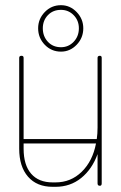

<svg xmlns="http://www.w3.org/2000/svg" viewBox="-20 -716 465 740"><path d="M372 -9Q372 0 365 0Q356 0 356 -9V-122Q335 -64 293 -30Q251 4 194 4H183Q122 4 88 -35Q54 -74 54 -143V-493Q54 -501 63 -501Q71 -501 71 -493V-180H353Q356 -201 356 -224V-493Q356 -501 365 -501Q372 -501 372 -493ZM183 -13H194Q253 -13 295 -54Q337 -95 350 -163H71V-143Q71 -80 100 -46.5Q129 -13 183 -13ZM215 -517Q178 -517 152.5 -543.5Q127 -570 127 -607Q127 -643 152.5 -669.5Q178 -696 215 -696Q250 -696 275.5 -669.5Q301 -643 301 -607Q301 -570 275.5 -543.5Q250 -517 215 -517ZM215 -534Q244 -534 264 -555Q284 -576 284 -607Q284 -637 264 -657.5Q244 -678 215 -678Q184 -678 164.5 -657.5Q145 -637 145 -607Q145 -576 164.5 -555Q184 -534 215 -534Z"/></svg>

Font: Libertine Sup Thin
Style: Regular
Weight: 100
Designer: Bastien Sozeau
Foundry: NBR — Bastien Sozeau
Version: Version 2.003; ttfautohint (v1.8.4.7-5d5b);gftools[0.9.33]